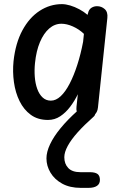

<svg xmlns="http://www.w3.org/2000/svg" viewBox="-20 -571 613 930"><path d="M212.5 10Q163 10 129 -15Q95 -40 74.8 -81.2Q54.5 -122.5 47.5 -173Q40.5 -223.5 45.5 -274Q55 -362 88.5 -424Q122 -486 172 -518.5Q222 -551 280 -551Q298 -551 320 -544.5Q342 -538 364 -526.2Q386 -514.5 404 -499L409 -516Q414.5 -529 425.8 -535Q437 -541 450 -541Q471.5 -541 487.2 -527Q503 -513 500 -484L454.5 -50.5Q452 -25 434.8 -12.5Q417.5 0 398 0Q376 0 361.8 -13.5Q347.5 -27 350.5 -54L357 -114.5Q341.5 -82.5 320 -54Q298.5 -25.5 271.8 -7.8Q245 10 212.5 10ZM149.5 -265.5Q146 -231.5 148.5 -199Q151 -166.5 160.5 -140.2Q170 -114 186.5 -98.8Q203 -83.5 226.5 -83.5Q251 -83.5 274 -105Q297 -126.5 317.2 -165.5Q337.5 -204.5 354.2 -256.2Q371 -308 382.5 -368.5L386.5 -407Q363 -429.5 333.2 -442.8Q303.5 -456 277.5 -456Q245 -456 218.2 -432.8Q191.5 -409.5 173.5 -367Q155.5 -324.5 149.5 -265.5ZM371 339Q318.5 339 281.2 318.5Q244 298 224.5 265.2Q205 232.5 205 196Q205 165 222.5 127.8Q240 90.5 273.8 49.5Q307.5 8.5 355 -34Q367.5 -45 377.2 -49Q387 -53 399.5 -53Q416 -53 428.8 -44Q441.5 -35 441.5 -22.5Q441.5 -12 431.5 -4Q387.5 35 356 70.2Q324.5 105.5 308 136Q291.5 166.5 291.5 190.5Q291.5 223 310.8 243Q330 263 369.5 263H414.5Q441 263 452.5 271.8Q464 280.5 464 300.5Q464 319.5 449.8 329.2Q435.5 339 408.5 339Z"/></svg>

Font: Edu SA Hand Medium
Style: Regular
Weight: 500
Designer: Tina and Corey Anderson, Eben Sorkin, Mirko Velimirovic
Foundry: Google for Education
Version: Version 2.000